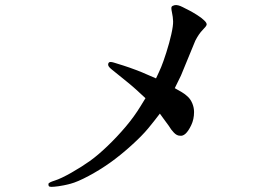

<svg xmlns="http://www.w3.org/2000/svg" viewBox="-20 -698 1040 747"><path d="M660 -355Q676 -346 688 -339Q700 -332 711 -321.5Q722 -311 728.5 -295Q735 -279 735 -262Q735 -234 724 -211Q713 -188 702 -178Q691 -168 680 -170Q668 -170 656.5 -182Q645 -194 637 -208L615 -238L602 -256Q580 -227 556.5 -198.5Q533 -170 491 -132Q449 -94 409 -65.5Q369 -37 325 -13.5Q281 10 254 17Q227 24 208 26.5Q189 29 180.5 29Q172 29 170 26Q168 23 168.5 17.5Q169 12 193 4.5Q217 -3 257.5 -26Q298 -49 329.5 -71.5Q361 -94 398.5 -130Q436 -166 469 -205Q502 -244 527 -285L546 -316Q522 -338 508.5 -350.5Q495 -363 461.5 -390Q428 -417 415 -427.5Q402 -438 401 -444.5Q400 -451 404 -455Q408 -459 423 -454.5Q438 -450 460 -443Q482 -436 508.5 -426Q535 -416 550 -409L587 -393Q599 -418 607 -437Q615 -456 627 -493.5Q639 -531 646.5 -564.5Q654 -598 653.5 -615Q653 -632 649 -650Q645 -668 648 -672Q651 -676 660 -678Q672 -680 690.5 -670.5Q709 -661 718 -656.5Q727 -652 745.5 -640.5Q764 -629 774 -619Q785 -609 784 -602Q783 -596 768.5 -581.5Q754 -567 740 -540L684 -404L660 -355Z"/></svg>

Font: ChillKai
Style: Regular
Weight: 400
Designer: ChillType
Foundry: 寒蝉字型
Version: Version 2.000